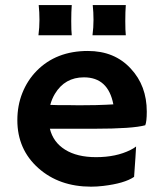

<svg xmlns="http://www.w3.org/2000/svg" viewBox="-20 -718 624 746"><path d="M47.4 -251Q47.4 -308.1 66.9 -356.9Q86.4 -405.8 122.1 -442.4Q198.2 -520 321.3 -520Q425.3 -520 488.3 -451.2Q550.3 -384.8 550.3 -284.2Q550.3 -245.6 544.4 -231.4Q495.6 -217.8 345.7 -217.8H173.8Q186.5 -165.5 232.9 -136.5Q279.3 -107.4 353.5 -107.4Q431.2 -107.4 486.8 -135.3Q501.5 -142.6 508.8 -148.9Q507.8 -128.4 506.3 -106.9L501 -30.8Q463.9 -5.4 380.9 4.4Q356.4 7.3 334 7.3Q210 7.3 128.9 -64.9Q47.4 -137.7 47.4 -251ZM420.4 -312.5Q400.4 -417.5 306.2 -417.5Q231.9 -417.5 193.4 -353.5Q181.6 -334 175.3 -310.5Q187 -310.1 204.1 -309.6H240.2Q258.3 -309.1 274.9 -309.1H302.7Q327.6 -309.1 351.6 -309.6L391.6 -311Q407.7 -311.5 420.4 -312.5ZM468.8 -698.2Q466.8 -673.8 466.8 -636Q466.8 -598.1 468.8 -581.1H339.4Q343.3 -611.3 343.3 -640.9Q343.3 -670.4 340.3 -698.2ZM258.8 -698.2Q256.8 -673.8 256.8 -636Q256.8 -598.1 258.8 -581.1H129.4Q133.3 -611.3 133.3 -640.9Q133.3 -670.4 130.4 -698.2Z"/></svg>

Font: Hammersmith One
Style: Regular
Weight: 400
Designer: Nicole Fally
Foundry: Nicole Fally
Version: Version 1.003